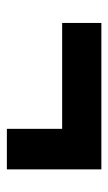

<svg xmlns="http://www.w3.org/2000/svg" viewBox="105 -508 322 573"><g transform="rotate(90 266.5 -221.0)"><path d="M48 -245V-362H485V-245ZM364 -80V-362H485V-80Z"/></g></svg>

Font: Radio Canada Big SemiBold
Style: Regular
Weight: 600
Designer: Étienne Aubert Bonn
Foundry: Coppers and Brasses
Version: Version 1.001